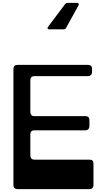

<svg xmlns="http://www.w3.org/2000/svg" viewBox="-20 -1309 740 1329"><path d="M322 -1106H420C428 -1106 434 -1109 438 -1117L523 -1271C529 -1281 524 -1289 513 -1289H448C440 -1289 435 -1286 430 -1280L313 -1124C305 -1114 309 -1106 322 -1106ZM102 0H599C618 0 627 -11 627 -28V-176C627 -195 618 -204 599 -204H218C200 -204 190 -215 190 -234V-379C190 -398 200 -407 218 -407H571C588 -407 599 -418 599 -437V-477C599 -496 590 -505 571 -505H218C200 -505 190 -516 190 -535V-754C190 -773 200 -782 218 -782H588C606 -782 617 -793 617 -811V-832C617 -851 607 -860 588 -860H102C83 -860 73 -851 73 -832V-28C73 -11 83 0 102 0Z"/></svg>

Font: OpenDyslexic3
Style: Regular
Weight: 400
Designer: Abelardo Gonzalez
Version: Version 3.001;PS 003.001;hotconv 1.0.88;makeotf.lib2.5.64775